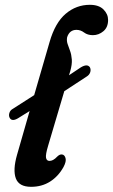

<svg xmlns="http://www.w3.org/2000/svg" viewBox="-20 -748 458 778"><path d="M19.5 -270Q14.5 -279 18 -290.2Q21.5 -301.5 32 -307L118.5 -362.5L181 -578Q203.5 -656 246.2 -692.2Q289 -728.5 344 -728.5Q380.5 -728.5 399.2 -709.8Q418 -691 418 -667Q418 -637.5 399 -621.5Q380 -605.5 356.5 -605.5Q335 -605.5 320.8 -616.2Q306.5 -627 290 -627Q261.5 -627 252 -597Q249.5 -583 253.8 -570.2Q258 -557.5 263.8 -542.2Q269.5 -527 271 -507Q272.5 -487 264.5 -459L259.5 -443L307.5 -475Q334 -491 344.5 -475Q349 -465.5 345.5 -455Q342 -444.5 331.5 -438L240.5 -378.5L175 -157.5Q164 -121 166.5 -108.5Q169 -96 180.5 -96Q187.5 -96 195 -99.8Q202.5 -103.5 213 -114.5Q222.5 -123.5 231.5 -122Q241.5 -121 245.5 -107.5Q249.5 -94 237.5 -71.5Q216.5 -33.5 183 -12.2Q149.5 9 106 9Q57 9 44.2 -25Q31.5 -59 49 -120.5L100 -298L52.5 -268.5Q28.5 -254.5 19.5 -270Z"/></svg>

Font: Fraunces 144pt SuperSoft SemiBold
Style: Italic
Weight: 600
Italic angle: -16°
Version: Version 1.000;[b76b70a41]